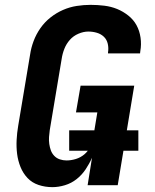

<svg xmlns="http://www.w3.org/2000/svg" viewBox="-20 -763 640 791"><path d="M196 8Q166 8 139 -1Q112 -10 93.5 -29.5Q75 -49 64.5 -75Q54 -101 50.5 -129Q47 -157 48.5 -186.5Q50 -216 55 -245L104 -538Q108 -566 118.5 -594Q129 -622 146.5 -647Q164 -672 188 -691Q212 -710 239.5 -722Q267 -734 296 -738.5Q325 -743 353 -743Q382 -743 410 -739.5Q438 -736 462.5 -726Q487 -716 508.5 -699Q530 -682 542.5 -659Q555 -636 559 -608Q563 -580 558 -552L557 -543H425V-547Q428 -565 424 -582.5Q420 -600 408 -611.5Q396 -623 379 -628Q362 -633 344 -633Q324 -633 303 -624Q282 -615 267.5 -598.5Q253 -582 245 -561.5Q237 -541 234 -520L185 -227Q183 -213 182 -198.5Q181 -184 183 -170Q185 -156 189.5 -143.5Q194 -131 203.5 -121Q213 -111 226.5 -106.5Q240 -102 254 -102Q273 -102 292.5 -108Q312 -114 327.5 -127Q343 -140 352 -159Q361 -178 364 -197L381 -300H293L312 -410H533L465 0H341L359 -113Q348 -88 332.5 -65Q317 -42 295.5 -25Q274 -8 247.5 0Q221 8 196 8ZM265 -142V-226H550V-142Z"/></svg>

Font: Iosevka Extrabold Extended
Style: Italic
Weight: 800
Width: 7
Italic angle: -9°
Monospace: yes
Designer: Belleve Invis
Foundry: Belleve Invis
Version: Version 32.5.0; ttfautohint (v1.8.4)